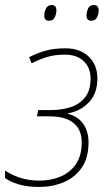

<svg xmlns="http://www.w3.org/2000/svg" viewBox="-20 -729 442 759"><path d="M135 10Q88 10 54.5 0Q21 -10 0 -25V-55Q28 -36 62 -25.5Q96 -15 135 -15Q180 -15 218 -30.5Q256 -46 279.5 -79.5Q303 -113 303 -166Q303 -217 270.5 -243Q238 -269 177 -269H126L131 -294H182Q224 -294 259.5 -305.5Q295 -317 316.5 -344.5Q338 -372 338 -419Q338 -461 311 -487Q284 -513 237 -513Q198 -513 169 -504.5Q140 -496 105 -479L95 -503Q129 -520 161.5 -529Q194 -538 239 -538Q296 -538 330.5 -505.5Q365 -473 365 -419Q365 -360 332 -325Q299 -290 249 -281V-279Q290 -268 310 -238Q330 -208 330 -166Q330 -105 303 -66Q276 -27 231.5 -8.5Q187 10 135 10ZM341 -647Q322 -647 322 -668Q322 -681 328 -695Q334 -709 351 -709Q370 -709 370 -688Q370 -674 363.5 -660.5Q357 -647 341 -647ZM173 -647Q155 -647 155 -668Q155 -681 161.5 -695Q168 -709 184 -709Q203 -709 203 -688Q203 -674 196.5 -660.5Q190 -647 173 -647Z"/></svg>

Font: Noto Sans Disp Thin
Style: Italic
Weight: 100
Italic angle: -12°
Designer: Monotype Design Team
Foundry: Monotype Imaging Inc.
Version: Version 2.000;GOOG;noto-source:20170915:90ef993387c0